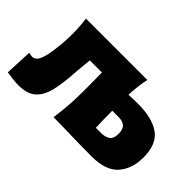

<svg xmlns="http://www.w3.org/2000/svg" viewBox="-82 -762 1037 1037"><g transform="rotate(45 437.0 -243.5)"><path d="M99 12.5Q78.5 12.5 51.8 9.2Q25 6 9.5 3L16.5 -153.5Q31.5 -149 41.5 -149Q66 -149 78.8 -174.5Q91.5 -200 97.8 -240.2Q104 -280.5 108 -324.5Q111 -370.5 109.8 -415.5Q108.5 -460.5 102.5 -500.5H571.5Q564.5 -467.5 560.8 -436.2Q557 -405 556 -372Q574.5 -373 593.2 -373.5Q612 -374 629 -374Q734.5 -374 793.8 -333Q853 -292 853 -189Q853 -103 805.8 -49.2Q758.5 4.5 652 4.5Q560 4.5 486.2 2.2Q412.5 0 355.5 0Q362.5 -52.5 366.5 -102.2Q370.5 -152 370.5 -214.5V-264.5Q370.5 -317.5 369.5 -355.5H277Q274 -329 271.8 -303Q269.5 -277 267.5 -254.5Q263 -170.5 249.2 -110.8Q235.5 -51 201 -19.2Q166.5 12.5 99 12.5ZM557.5 -121H597Q627 -121 647.2 -134Q667.5 -147 667.5 -185.5Q667.5 -221.5 650 -235.2Q632.5 -249 606 -249H555Q555 -216.5 555.5 -185.2Q556 -154 557.5 -121Z"/></g></svg>

Font: Commissioner Flair ExtraBold
Style: Regular
Weight: 800
Designer: Kostas Bartsokas
Foundry: Kostas Bartsokas
Version: Version 1.000; ttfautohint (v1.8.3)